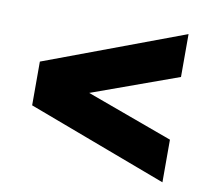

<svg xmlns="http://www.w3.org/2000/svg" viewBox="-64 -617 727 661"><g transform="rotate(10 300.0 -287.0)"><path d="M543.9 -27.8 56.2 -210.9V-363.8L543.9 -545.9V-396L242.2 -287.1L543.9 -176.8Z"/></g></svg>

Font: Mulish ExtraBlack
Style: Regular
Weight: 1000
Designer: Vernon Adams
Foundry: Vernon Adams
Version: Version 3.603; ttfautohint (v1.8.3)